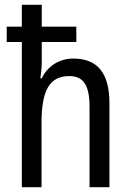

<svg xmlns="http://www.w3.org/2000/svg" viewBox="-20 -780 545 800"><path d="M154 -760H71V-669H8V-605H71V0H153V-268C153 -403 186 -463 269 -463C328 -463 353 -424 353 -336V0H436V-349C436 -474 388 -536 285 -536C229 -536 179 -506 154 -454H148C152 -477 154 -502 154 -525V-605H298V-669H154Z"/></svg>

Font: Noto Sans Lao Condensed
Style: Regular
Weight: 400
Width: 3
Designer: Monotype Design Team
Foundry: Monotype Imaging Inc.
Version: Version 2.004